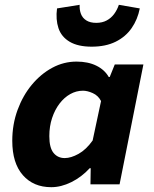

<svg xmlns="http://www.w3.org/2000/svg" viewBox="-20 -766 640 798"><path d="M193 12Q119 12 75 -38Q31 -88 31 -181Q31 -249 53 -309Q75 -369 112.5 -414Q150 -459 197.5 -484.5Q245 -510 298 -510Q346 -510 380.5 -493Q415 -476 432 -446H436L457 -498H576L477 0H356L357 -67H353Q319 -30 276.5 -9Q234 12 193 12ZM249 -109Q275 -109 306.5 -126.5Q338 -144 365 -182L400 -346Q388 -369 365.5 -379Q343 -389 325 -389Q297 -389 272 -375Q247 -361 227.5 -335.5Q208 -310 196.5 -275.5Q185 -241 185 -200Q185 -152 202.5 -130.5Q220 -109 249 -109ZM361 -572Q304 -572 269.5 -592.5Q235 -613 223 -649Q211 -685 217 -731L311 -746Q310 -725 316.5 -708Q323 -691 339 -681Q355 -671 380 -671Q405 -671 423.5 -681Q442 -691 454.5 -708Q467 -725 474 -746L561 -731Q552 -685 527 -649Q502 -613 460.5 -592.5Q419 -572 361 -572Z"/></svg>

Font: Source Code Pro ExtraBold
Style: Italic
Weight: 800
Italic angle: -11°
Monospace: yes
Designer: Paul D. Hunt, Teo Tuominen
Foundry: Adobe Systems Incorporated
Version: Version 1.016;hotconv 1.0.116;makeotfexe 2.5.65601